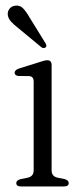

<svg xmlns="http://www.w3.org/2000/svg" viewBox="-20 -670 293 690"><path d="M165.5 -436V-57.5Q165.5 -36 187 -31.5L212 -26.5Q227 -22 227 -12.5Q227 0 210.5 0H54.5Q38.5 0 38.5 -12.5Q38.5 -21.5 53 -26L80 -31.5Q101 -36.5 101 -57.5V-377Q101 -395 85.5 -396.5L45.5 -397Q32.5 -399 32.5 -408.5Q32.5 -418 47.5 -423.5L122.5 -447Q131.5 -450 138.2 -451.8Q145 -453.5 150 -453.5Q165.5 -453.5 165.5 -436ZM87 -606 143 -515.5Q145.5 -511.5 146.5 -507.2Q147.5 -503 144 -500Q138 -494.5 129 -500L44.5 -570Q29.5 -581.5 19.8 -592.2Q10 -603 8 -616Q6.5 -628 13.8 -638Q21 -648 34.5 -649.5Q51.5 -652 63 -640Q74.5 -628 87 -606Z"/></svg>

Font: Fraunces 72pt Soft Light
Style: Regular
Weight: 300
Version: Version 1.000;[b76b70a41]